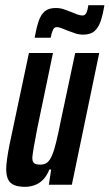

<svg xmlns="http://www.w3.org/2000/svg" viewBox="-20 -715 424 743"><path d="M77 8Q51 8 34.5 1Q18 -6 11 -21.5Q4 -37 4 -61Q4 -76 7.5 -101Q11 -126 17 -156L92 -510H185L124 -217Q115 -170 110.5 -144Q106 -118 105 -105Q105 -94 108.5 -88Q112 -82 118.5 -80Q125 -78 136 -78Q152 -78 162.5 -86Q173 -94 181.5 -114Q190 -134 198 -167.5Q206 -201 216 -251L271 -510H364L258 0H169L178 -59H171Q161 -34 146.5 -19.5Q132 -5 114 1.5Q96 8 77 8ZM114 -569Q121 -608 129.5 -633Q138 -658 153 -671Q168 -684 196 -684Q214 -684 228.5 -678.5Q243 -673 257 -668Q268 -663 279.5 -659Q291 -655 299 -655Q309 -655 314 -665Q319 -675 322 -695H384Q378 -658 369.5 -633Q361 -608 345.5 -594.5Q330 -581 302 -581Q285 -581 271 -586Q257 -591 243 -596Q232 -600 220.5 -605Q209 -610 199 -610Q190 -610 185 -599.5Q180 -589 176 -569Z"/></svg>

Font: Saira UltraCondensed
Style: Bold Italic
Weight: 700
Width: 1
Italic angle: -12°
Designer: Hector Gatti with collaboration of the Omnibus-Type team
Foundry: Omnibus-Type
Version: Version 1.101